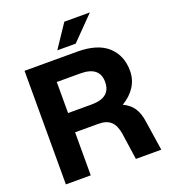

<svg xmlns="http://www.w3.org/2000/svg" viewBox="-161 -1029 1008 1144"><g transform="rotate(-20 342.5 -457.0)"><path d="M58.1 0V-720.2H391.1Q520 -720.2 584.5 -661.9Q648.9 -603.5 648.9 -505.9Q648.9 -451.2 620.4 -406.2Q591.8 -361.3 539.1 -330.1Q583 -309.6 605 -275.4Q627 -241.2 633.8 -191.9L663.1 0H502L478 -166Q469.7 -221.7 442.6 -247.3Q415.5 -272.9 363.8 -272.9H215.8V0ZM215.8 -395H365.2Q486.8 -395 486.8 -494.1Q486.8 -591.8 365.2 -591.8H215.8ZM283.2 -768.1 380.9 -914.1H543L399.9 -768.1Z"/></g></svg>

Font: Aspekta 400
Style: Bold
Weight: 700
Designer: Ivo Dolenc
Version: Version 2.000